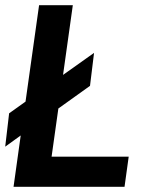

<svg xmlns="http://www.w3.org/2000/svg" viewBox="-20 -717 544 737"><path d="M32 0H458L474 -115.5H178L204 -300.5L325.5 -387.5L341 -514L222 -429.5L259.5 -697H130L78 -327L15 -282L0 -154L59.5 -197Z"/></svg>

Font: HK Grotesk
Style: Bold Italic
Weight: 700
Italic angle: -16°
Designer: Alfredo Marco Pradil
Foundry: Hanken Design Co.
Version: Version 3.001;FEAKit 1.0